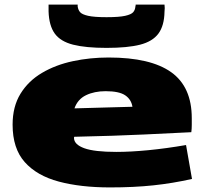

<svg xmlns="http://www.w3.org/2000/svg" viewBox="-20 -808 902 838"><path d="M460 10Q332 10 236.5 -15.5Q141 -41 88 -100.5Q35 -160 35 -264Q35 -343 69.5 -399Q104 -455 163.5 -490Q223 -525 298 -541Q373 -557 454 -557Q637 -557 727 -493Q817 -429 817 -292Q817 -280 817 -262.5Q817 -245 815 -231Q734 -227 609 -221Q484 -215 304 -211Q303 -209 303 -205Q304 -177 348 -161Q392 -145 488 -145Q550 -145 627.5 -152.5Q705 -160 792 -175L818 -27Q734 -8 649 1Q564 10 460 10ZM305 -335Q378 -337 446.5 -339Q515 -341 558 -342Q553 -374 526.5 -392Q500 -410 441 -410Q392 -410 355.5 -392.5Q319 -375 305 -335ZM445 -599Q354 -599 299 -613Q244 -627 219 -661.5Q194 -696 192 -758Q192 -765 192 -772.5Q192 -780 192 -788H319Q319 -786 319 -784Q319 -782 319 -780Q321 -765 329.5 -755Q338 -745 364.5 -739Q391 -733 445 -733Q500 -733 526.5 -739Q553 -745 561.5 -755Q570 -765 571 -780Q572 -782 572 -784Q572 -786 572 -788H698Q699 -780 699 -772.5Q699 -765 698 -757Q697 -696 671.5 -661.5Q646 -627 591.5 -613Q537 -599 445 -599Z"/></svg>

Font: Georama ExtraExtended ExtraBold
Style: Regular
Weight: 800
Width: 8
Designer: Jean-Baptiste Levee
Foundry: Production Type
Version: Version 1.000